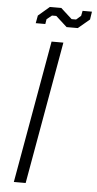

<svg xmlns="http://www.w3.org/2000/svg" viewBox="-59 -903 472 939"><g transform="rotate(5 177.0 -434.0)"><path d="M170 -700H228L104 0H46ZM182 -827H161L136 -807L132 -783H85L92 -821L147 -868H203L258 -818H280L303 -838L308 -863H354L348 -824L292 -777H237Z"/></g></svg>

Font: Chakra Petch Light
Style: Italic
Weight: 300
Italic angle: -10°
Designer: Katatrad Aksorn Co.,Ltd.
Foundry: Cadson Demak Co.,Ltd.
Version: Version 1.000; ttfautohint (v1.6)